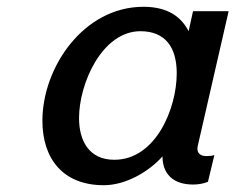

<svg xmlns="http://www.w3.org/2000/svg" viewBox="-20 -533 694 566"><path d="M213 -185C213 -287 281 -441 394 -441C466 -441 501 -395 501 -317C501 -213 439 -62 317 -62C241 -62 213 -120 213 -185ZM105 -177C105 -67 164 13 286 13C349 13 417 -25 459 -72C459 -20 491 11 549 11C563 11 578 9 593 3L612 -76C607 -74 599 -73 592 -73H587C572 -73 562 -81 562 -94C562 -96 562 -100 563 -103L654 -500H549L536 -441C515 -482 476 -513 403 -513C226 -513 105 -334 105 -177Z"/></svg>

Font: Perun Medium Italic
Style: Regular
Weight: 500
Italic angle: -12°
Foundry: Copyright (c) Stefan Peev, Context Ltd, 2016
Version: Version 1.026